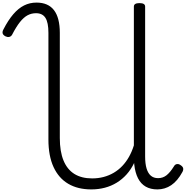

<svg xmlns="http://www.w3.org/2000/svg" viewBox="-36 -1444 1458 1483"><path d="M669 19Q565 19 491 -24.5Q417 -68 377.5 -154Q338 -240 338 -366V-1190Q338 -1270 315 -1306Q292 -1342 242 -1342Q207 -1342 177 -1326Q147 -1310 118 -1273.5Q89 -1237 57 -1175Q49 -1162 35.5 -1159Q22 -1156 7 -1163Q-12 -1173 -15.5 -1186Q-19 -1199 -10 -1216Q27 -1288 66.5 -1334Q106 -1380 150 -1402Q194 -1424 246 -1424Q336 -1424 381 -1365.5Q426 -1307 426 -1190V-378Q426 -274 454.5 -204.5Q483 -135 538.5 -100.5Q594 -66 676 -66Q722 -66 764 -77Q806 -88 842.5 -109.5Q879 -131 908.5 -162Q938 -193 960.5 -233Q983 -273 998 -321V-1393Q998 -1407 1009 -1413.5Q1020 -1420 1041 -1420Q1063 -1420 1074 -1413.5Q1085 -1407 1085 -1393V-235Q1085 -180 1096 -143Q1107 -106 1129 -87Q1151 -68 1185 -68Q1222 -68 1250 -90Q1278 -112 1306 -157Q1315 -174 1329.5 -176.5Q1344 -179 1358 -169Q1377 -157 1379 -143Q1381 -129 1372 -114Q1354 -81 1332.5 -55.5Q1311 -30 1286.5 -13.5Q1262 3 1235 11Q1208 19 1180 19Q1127 19 1089.5 -2.5Q1052 -24 1030 -67Q1008 -110 1001 -173Q1001 -176 1000.5 -179.5Q1000 -183 1000 -185Q976 -135 942 -97Q908 -59 865.5 -33Q823 -7 773.5 6Q724 19 669 19Z"/></svg>

Font: Playwrite BE WAL
Style: Regular
Weight: 400
Designer: Veronika Burian, José Scaglione
Foundry: TypeTogether
Version: Version 1.002